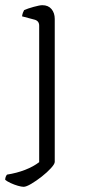

<svg xmlns="http://www.w3.org/2000/svg" viewBox="-45 -520 327 740"><path d="M46 200Q38 200 24 196Q10 192 -4 185.5Q-18 179 -25 173Q-25 166 -22.5 160.5Q-20 155 -18 153Q20 147 52 134.5Q84 122 106 105V-421Q106 -439 89 -444L40 -457Q41 -465 43.5 -471.5Q46 -478 48 -481Q61 -487 84.5 -493.5Q108 -500 118 -500Q141 -500 153.5 -485Q166 -470 166 -447V104Q166 112 151.5 128Q137 144 116 160.5Q95 177 75.5 188.5Q56 200 46 200Z"/></svg>

Font: Texturina 72pt ExtraLight
Style: Regular
Weight: 200
Designer: Guillermo Torres Carreño
Foundry: Omnibus-Type
Version: Version 1.002; ttfautohint (v1.8.3)